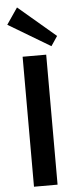

<svg xmlns="http://www.w3.org/2000/svg" viewBox="-63 -998 407 1030"><g transform="rotate(-5 140.5 -483.0)"><path d="M204 -700V0H77V-700ZM271 -795 236 -743 10 -878 70 -966Z"/></g></svg>

Font: Pathway Extreme 8pt Thin 12pt SemiBold
Style: Regular
Weight: 600
Version: Version 1.001;gftools[0.9.26]